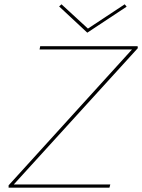

<svg xmlns="http://www.w3.org/2000/svg" viewBox="-20 -873 661 893"><path d="M44 -15H493L489 0H20V-11L594 -643H164L167 -658H620L621 -649ZM569 -842 386 -721 255 -843 266 -853 389 -740 560 -853Z"/></svg>

Font: Ysabeau Thin
Style: Italic
Weight: 200
Italic angle: -12°
Designer: Christian Thalmann (Catharsis Fonts)
Version: Version 0.003